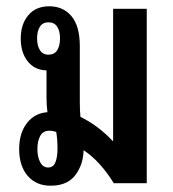

<svg xmlns="http://www.w3.org/2000/svg" viewBox="-20 -583 550 611"><path d="M342 0Q299 -70 246 -105Q245 -59 219.5 -25.5Q194 8 141 8Q95 8 68 -23.5Q41 -55 41 -109Q41 -159 65.5 -191Q90 -223 131 -226Q128 -246 128 -273V-359Q90 -360 68 -388Q46 -416 46 -460Q46 -506 70 -534.5Q94 -563 137 -563Q181 -563 207.5 -531.5Q234 -500 234 -436V-257Q234 -244 234.5 -232.5Q235 -221 236 -211Q292 -184 339 -134L340 -135V-555H447V0ZM134 -409Q153 -409 162 -423Q171 -437 171 -461Q171 -484 162 -498Q153 -512 134 -512Q116 -512 107 -498Q98 -484 98 -461Q98 -438 107 -423.5Q116 -409 134 -409ZM133 -50Q150 -50 156.5 -67Q163 -84 163 -110Q163 -139 159 -163Q148 -167 137 -167Q117 -167 108 -150.5Q99 -134 99 -109Q99 -83 108 -66.5Q117 -50 133 -50Z"/></svg>

Font: Noto Sans Thai Looped ExtraCondensed SemiBold
Style: Regular
Weight: 600
Width: 2
Designer: Sasikarn Vongin, Ben Mitchell
Foundry: The Fontpad Ltd
Version: Version 1.001; ttfautohint (v1.8.4.7-5d5b)